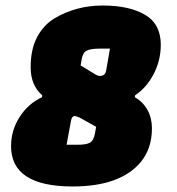

<svg xmlns="http://www.w3.org/2000/svg" viewBox="-20 -660 640 695"><path d="M562 -498Q562 -441 536 -391.5Q510 -342 469 -315L468 -308Q497 -292 513.5 -262.5Q530 -233 530 -196Q530 -123 490 -74Q416 15 243 15Q20 15 20 -131Q20 -188 51 -236.5Q82 -285 132 -308L133 -315Q91 -351 91 -416.5Q91 -482 114.5 -526Q138 -570 178 -594Q256 -640 352 -640Q448 -640 505 -606.5Q562 -573 562 -498ZM328 -201 269 -234Q255 -240 251 -240Q240 -240 237 -223L221 -136H260Q292 -136 305.5 -143.5Q319 -151 324 -178ZM272 -423 328 -389Q336 -385 341 -385Q360 -385 364 -403L378 -484H340Q308 -484 293.5 -476.5Q279 -469 275 -442Z"/></svg>

Font: Changa One
Style: Italic
Weight: 400
Italic angle: -12°
Designer: Eduardo Rodriguez Tunni
Foundry: Eduardo Rodriguez Tunni
Version: Version 1.003